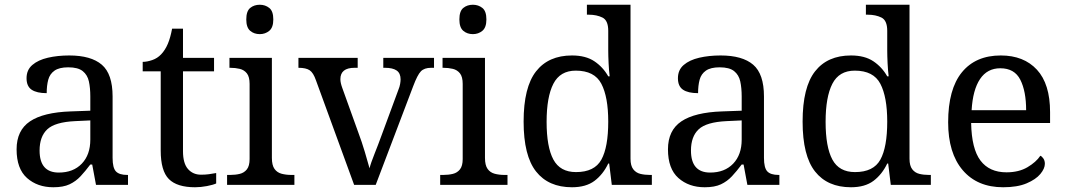

<svg xmlns="http://www.w3.org/2000/svg" viewBox="-20 -780 4500 810"><path d="M205 10Q138 10 94 -29Q50 -68 50 -150Q50 -230 106.5 -268Q163 -306 278 -310L361 -313V-373Q361 -409 355 -436.5Q349 -464 329 -480Q309 -496 268 -496Q230 -496 210 -482Q190 -468 183.5 -443.5Q177 -419 177 -387Q135 -387 113.5 -401.5Q92 -416 92 -450Q92 -485 116.5 -506Q141 -527 182 -536.5Q223 -546 272 -546Q364 -546 409.5 -507Q455 -468 455 -373V-114Q455 -72 469 -57Q483 -42 517 -42H520V0H385L369 -86H361Q340 -58 320 -36.5Q300 -15 273.5 -2.5Q247 10 205 10ZM228 -52Q289 -52 325 -89.5Q361 -127 361 -191V-272L297 -269Q212 -265 179.5 -234.5Q147 -204 147 -145Q147 -52 228 -52Z M803 10Q727 10 692.5 -24.5Q658 -59 658 -145V-479H582V-519Q600 -519 622 -526.5Q644 -534 660 -551Q677 -569 688 -595Q699 -621 706 -659H752V-536H883V-479H752V-142Q752 -91 773 -67Q794 -43 828 -43Q846 -43 861 -45Q876 -47 892 -50V-6Q879 0 853 5Q827 10 803 10Z M938 0V-42H951Q973 -42 991.5 -46.5Q1010 -51 1021.5 -65.5Q1033 -80 1033 -109V-426Q1033 -456 1021.5 -470.5Q1010 -485 991.5 -489.5Q973 -494 951 -494H948V-536H1127V-114Q1127 -83 1138 -67.5Q1149 -52 1168 -47Q1187 -42 1209 -42H1222V0ZM1076 -636Q1052 -636 1035.5 -650Q1019 -664 1019 -698Q1019 -733 1035.5 -746.5Q1052 -760 1076 -760Q1099 -760 1116 -746.5Q1133 -733 1133 -698Q1133 -664 1116 -650Q1099 -636 1076 -636Z M1313 -441Q1302 -473 1286.5 -483.5Q1271 -494 1239 -494V-536H1489V-494H1476Q1416 -494 1416 -446Q1416 -438 1418 -429Q1420 -420 1424 -409L1492 -220Q1506 -183 1519 -139.5Q1532 -96 1539 -70Q1544 -91 1560 -131Q1576 -171 1589 -207L1661 -402Q1666 -414 1668 -425.5Q1670 -437 1670 -445Q1670 -471 1653.5 -482.5Q1637 -494 1604 -494H1597V-536H1811V-494H1799Q1770 -494 1755.5 -479Q1741 -464 1723 -416L1565 0H1474Z M1837 0V-42H1850Q1872 -42 1890.5 -46.5Q1909 -51 1920.5 -65.5Q1932 -80 1932 -109V-426Q1932 -456 1920.5 -470.5Q1909 -485 1890.5 -489.5Q1872 -494 1850 -494H1847V-536H2026V-114Q2026 -83 2037 -67.5Q2048 -52 2067 -47Q2086 -42 2108 -42H2121V0ZM1975 -636Q1951 -636 1934.5 -650Q1918 -664 1918 -698Q1918 -733 1934.5 -746.5Q1951 -760 1975 -760Q1998 -760 2015 -746.5Q2032 -733 2032 -698Q2032 -664 2015 -650Q1998 -636 1975 -636Z M2393 10Q2294 10 2241.5 -56.5Q2189 -123 2189 -267Q2189 -412 2241.5 -479Q2294 -546 2393 -546Q2451 -546 2487.5 -521.5Q2524 -497 2546 -458H2552Q2549 -483 2547.5 -513.5Q2546 -544 2546 -568V-650Q2546 -694 2521.5 -706Q2497 -718 2464 -718H2456V-760H2640V-110Q2640 -81 2651.5 -66Q2663 -51 2681.5 -46.5Q2700 -42 2722 -42H2730V0H2561L2550 -90H2546Q2524 -44 2488 -17Q2452 10 2393 10ZM2410 -54Q2488 -54 2517 -106.5Q2546 -159 2546 -267Q2546 -371 2517 -426.5Q2488 -482 2409 -482Q2343 -482 2314.5 -426.5Q2286 -371 2286 -266Q2286 -160 2314.5 -107Q2343 -54 2410 -54Z M2953 10Q2886 10 2842 -29Q2798 -68 2798 -150Q2798 -230 2854.5 -268Q2911 -306 3026 -310L3109 -313V-373Q3109 -409 3103 -436.5Q3097 -464 3077 -480Q3057 -496 3016 -496Q2978 -496 2958 -482Q2938 -468 2931.5 -443.5Q2925 -419 2925 -387Q2883 -387 2861.5 -401.5Q2840 -416 2840 -450Q2840 -485 2864.5 -506Q2889 -527 2930 -536.5Q2971 -546 3020 -546Q3112 -546 3157.5 -507Q3203 -468 3203 -373V-114Q3203 -72 3217 -57Q3231 -42 3265 -42H3268V0H3133L3117 -86H3109Q3088 -58 3068 -36.5Q3048 -15 3021.5 -2.5Q2995 10 2953 10ZM2976 -52Q3037 -52 3073 -89.5Q3109 -127 3109 -191V-272L3045 -269Q2960 -265 2927.5 -234.5Q2895 -204 2895 -145Q2895 -52 2976 -52Z M3570 10Q3471 10 3418.5 -56.5Q3366 -123 3366 -267Q3366 -412 3418.5 -479Q3471 -546 3570 -546Q3628 -546 3664.5 -521.5Q3701 -497 3723 -458H3729Q3726 -483 3724.5 -513.5Q3723 -544 3723 -568V-650Q3723 -694 3698.5 -706Q3674 -718 3641 -718H3633V-760H3817V-110Q3817 -81 3828.5 -66Q3840 -51 3858.5 -46.5Q3877 -42 3899 -42H3907V0H3738L3727 -90H3723Q3701 -44 3665 -17Q3629 10 3570 10ZM3587 -54Q3665 -54 3694 -106.5Q3723 -159 3723 -267Q3723 -371 3694 -426.5Q3665 -482 3586 -482Q3520 -482 3491.5 -426.5Q3463 -371 3463 -266Q3463 -160 3491.5 -107Q3520 -54 3587 -54Z M4212 10Q4103 10 4041.5 -62Q3980 -134 3980 -264Q3980 -404 4038 -475Q4096 -546 4202 -546Q4299 -546 4354.5 -486Q4410 -426 4410 -307V-261H4077Q4079 -152 4116.5 -102.5Q4154 -53 4226 -53Q4278 -53 4314.5 -74.5Q4351 -96 4369 -123Q4376 -120 4382 -111Q4388 -102 4388 -89Q4388 -69 4369 -46Q4350 -23 4311 -6.5Q4272 10 4212 10ZM4309 -315Q4309 -395 4284.5 -443.5Q4260 -492 4200 -492Q4145 -492 4114.5 -446.5Q4084 -401 4079 -315Z"/></svg>

Font: Noto Serif Khojki
Style: Regular
Weight: 400
Designer: Juan Bruce
Version: Version 2.002